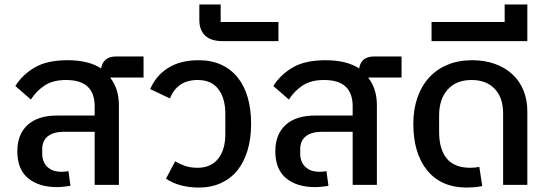

<svg xmlns="http://www.w3.org/2000/svg" viewBox="-20 -832 2466 864"><path d="M236 10Q155 10 106.5 -30Q58 -70 58 -151Q58 -228 104.5 -270Q151 -312 236 -312H406V-354Q406 -412 374.5 -442Q343 -472 277 -472Q218 -472 180.5 -447Q143 -422 119 -384L49 -445Q81 -496 136.5 -528.5Q192 -561 284 -561Q379 -561 435 -524Q444 -578 503 -578H626V-483H477V-481Q515 -432 515 -358V0H406V-239H269Q221 -239 195.5 -219Q170 -199 170 -161V-141Q170 -103 193 -81Q216 -59 256 -59Q276 -59 288 -62L297 4Q288 6 269 8Q250 10 236 10Z M874 12Q832 12 794 2Q756 -8 727 -28L768 -106Q788 -94 812.5 -85.5Q837 -77 869 -77Q929 -77 961.5 -117.5Q994 -158 994 -229V-320Q994 -390 962.5 -431Q931 -472 870 -472Q821 -472 790 -449.5Q759 -427 745 -389L656 -431Q681 -491 736 -526Q791 -561 874 -561Q931 -561 975 -541Q1019 -521 1049 -484Q1079 -447 1094.5 -394Q1110 -341 1110 -275Q1110 -209 1094 -155.5Q1078 -102 1048 -65Q1018 -28 974 -8Q930 12 874 12Z M981 -647Q929 -647 903 -672Q877 -697 877 -742V-812H973V-733H1233V-647Z M1397 10Q1316 10 1267.5 -30Q1219 -70 1219 -151Q1219 -228 1265.5 -270Q1312 -312 1397 -312H1567V-354Q1567 -412 1535.5 -442Q1504 -472 1438 -472Q1379 -472 1341.5 -447Q1304 -422 1280 -384L1210 -445Q1242 -496 1297.5 -528.5Q1353 -561 1445 -561Q1540 -561 1596 -524Q1605 -578 1664 -578H1787V-483H1638V-481Q1676 -432 1676 -358V0H1567V-239H1430Q1382 -239 1356.5 -219Q1331 -199 1331 -161V-141Q1331 -103 1354 -81Q1377 -59 1417 -59Q1437 -59 1449 -62L1458 4Q1449 6 1430 8Q1411 10 1397 10Z M2080 12Q1966 12 1903 -64.5Q1840 -141 1840 -275Q1840 -340 1858.5 -393Q1877 -446 1911.5 -483.5Q1946 -521 1995 -541Q2044 -561 2105 -561Q2161 -561 2207 -544.5Q2253 -528 2285.5 -498Q2318 -468 2335.5 -425.5Q2353 -383 2353 -331V0H2244V-322Q2244 -393 2206 -432.5Q2168 -472 2102 -472Q2033 -472 1994.5 -429Q1956 -386 1956 -312V-239Q1956 -160 1990.5 -118.5Q2025 -77 2096 -77Q2118 -77 2137 -81L2150 5Q2135 9 2114.5 10.5Q2094 12 2080 12Z M1922 -733H2251V-812H2353V-647H1922Z"/></svg>

Font: IBM Plex Sans Thai Medium
Style: Regular
Weight: 500
Designer: Mike Abbink, Paul van der Laan, Pieter van Rosmalen, Ben Mitchell, Mark Frömberg
Foundry: Bold Monday
Version: Version 1.1